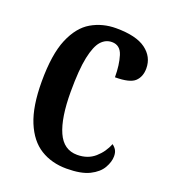

<svg xmlns="http://www.w3.org/2000/svg" viewBox="-108 -628 636 718"><g transform="rotate(20 210.0 -268.5)"><path d="M237 10Q178 10 133.5 -17.5Q89 -45 64 -105.5Q39 -166 39 -265Q39 -373 65 -434.5Q91 -496 135 -521.5Q179 -547 233 -547Q313 -547 351.5 -518.5Q390 -490 390 -444Q390 -411 370 -392Q350 -373 291 -373Q291 -422 280 -457.5Q269 -493 236 -493Q211 -493 193 -473Q175 -453 164.5 -403.5Q154 -354 154 -266Q154 -162 178.5 -107Q203 -52 257 -52Q299 -52 327 -76.5Q355 -101 368 -135Q378 -128 383.5 -118.5Q389 -109 389 -94Q389 -72 375 -47.5Q361 -23 328 -6.5Q295 10 237 10Z"/></g></svg>

Font: Noto Serif Georgian ExtraCondensed SemiBold
Style: Regular
Weight: 600
Width: 2
Designer: Monotype Design Team, Akaki Razmadze
Foundry: Google LLC
Version: Version 2.003; ttfautohint (v1.8.4.7-5d5b)